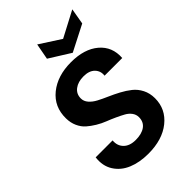

<svg xmlns="http://www.w3.org/2000/svg" viewBox="-269 -1033 1148 1148"><g transform="rotate(-45 305.0 -459.5)"><path d="M544.9 -200.2Q544.9 -108.9 472.9 -51Q400.9 6.8 282.2 6.8Q208.5 6.8 152.3 -16.6Q96.2 -40 65.9 -87.9Q35.6 -135.7 43.9 -201.2H187Q183.1 -158.7 210 -131.8Q236.8 -105 287.1 -105Q337.9 -105 367.4 -126.2Q397 -147.5 397 -188Q397 -210.4 383.5 -228.8Q370.1 -247.1 348.4 -259Q326.7 -271 298.6 -283.9Q270.5 -296.9 241.5 -308.1Q212.4 -319.3 184.1 -336.4Q155.8 -353.5 133.5 -373Q111.3 -392.6 97.4 -423.1Q83.5 -453.6 83 -491.2Q81.5 -590.3 154.3 -649.2Q227.1 -708 341.8 -708Q454.1 -708 518.3 -653.6Q582.5 -599.1 576.2 -508.8H426.8Q431.2 -545.9 406.7 -570.6Q382.3 -595.2 335 -595.2Q288.1 -595.2 259 -573Q230 -550.8 230 -513.2Q230 -488.8 247.3 -468.8Q264.6 -448.7 292.5 -434.1Q320.3 -419.4 354 -404.8Q387.7 -390.1 421.1 -372.3Q454.6 -354.5 482.4 -332.5Q510.3 -310.5 527.6 -276.6Q544.9 -242.7 544.9 -200.2ZM407.2 -839.8 570.8 -925.8 553.2 -824.2 389.2 -740.2 254.9 -824.2 273.9 -925.8Z"/></g></svg>

Font: SVN-Poppins SemiBold
Style: Italic
Weight: 600
Italic angle: -10°
Designer: Ninad Kale (Devanagari), Jonny Pinhorn (Latin)
Foundry: Indian Type Foundry
Version: Version 3.002 2017